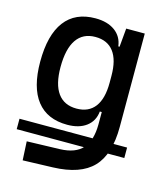

<svg xmlns="http://www.w3.org/2000/svg" viewBox="-113 -614 812 936"><g transform="rotate(15 293.0 -146.5)"><path d="M21.5 94.2V41.5H564.5V94.2ZM88.9 233.4 84 138.7 250 133.8Q328.6 131.3 364.3 90.3Q399.9 49.3 400.4 -30.3V-408.2L410.2 -517.6H503.9V-45.9Q503.9 92.3 440.9 158.2Q377.9 224.1 240.2 228.5ZM253.4 9.8Q151.9 9.8 99.4 -57.1Q46.9 -124 46.9 -253.9Q46.9 -388.7 99.4 -458Q151.9 -527.3 253.4 -527.3Q314 -527.3 351.6 -500Q389.2 -472.7 395.5 -423.8H435.5L400.4 -276.4Q400.4 -356.4 368.9 -397.9Q337.4 -439.5 276.4 -439.5Q213.9 -439.5 181.6 -392.6Q149.4 -345.7 149.4 -253.9Q149.4 -167 181.6 -122.6Q213.9 -78.1 276.4 -78.1Q337.4 -78.1 368.9 -119.6Q400.4 -161.1 400.4 -241.2L435.5 -93.8H390.6Q385.7 -44.9 349.4 -17.6Q313 9.8 253.4 9.8Z"/></g></svg>

Font: Cascadia Code PL
Style: Regular
Weight: 400
Monospace: yes
Designer: Aaron Bell
Foundry: Saja Typeworks
Version: Version 2102.003